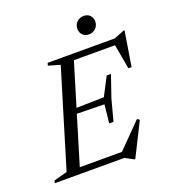

<svg xmlns="http://www.w3.org/2000/svg" viewBox="-183 -992 1017 1138"><g transform="rotate(-20 325.5 -423.0)"><path d="M249 -647.5 175.5 -669 180.5 -685H343.5L136 0H-24.5L-19.5 -16L64.5 -38.5ZM589.5 -656 624 -646.5H277.5L290 -685H603.5L668 -710.5H674.5L639 -491H619ZM467.5 28.5 414.5 0H80.5L93 -38.5H461L404.5 -29L563.5 -191L578.5 -181.5L473.5 28.5ZM427.5 -223H400.5L412.5 -339L186 -343L196 -374.5L423.5 -379.5L483.5 -495H510.5L463.5 -358.5ZM468.5 -759.5Q444 -759.5 429.2 -775.2Q414.5 -791 414.5 -813Q414.5 -838.5 431.8 -856Q449 -873.5 475 -873.5Q500 -873.5 514.8 -858Q529.5 -842.5 529.5 -820Q529.5 -795 512.2 -777.2Q495 -759.5 468.5 -759.5Z"/></g></svg>

Font: Newsreader 36pt
Style: Italic
Weight: 400
Italic angle: -17°
Designer: Hugues Gentile
Foundry: Production Type
Version: Version 1.003